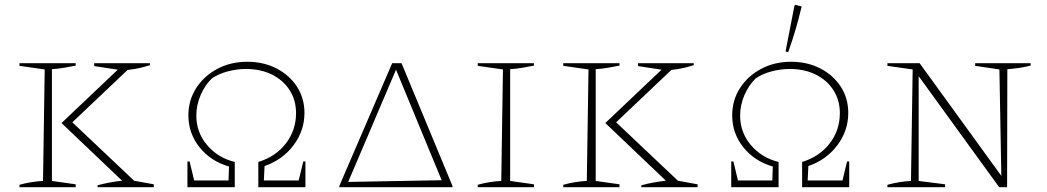

<svg xmlns="http://www.w3.org/2000/svg" viewBox="-20 -779 4355 799"><path d="M61 0V-10Q86 -17 111 -21Q136 -25 159 -26L166 -490L61 -505V-516H295V-506Q275 -502 249.5 -497.5Q224 -493 196 -491V-26L295 -12V0ZM386 0V-8Q434 -21 488 -27L236 -267L470 -489L372 -504V-516H604V-508Q583 -501 561 -496Q539 -491 511 -488L281 -270L538 -27L620 -12V0Z M760 0V-107H769L788 -28H931L933 -86Q857 -108 810.5 -166Q764 -224 764 -299Q764 -362 796.5 -412.5Q829 -463 884.5 -492.5Q940 -522 1009 -522Q1077 -522 1131 -494Q1185 -466 1216 -418Q1247 -370 1247 -309Q1247 -235 1201.5 -174.5Q1156 -114 1081 -88L1078 -28H1223L1242 -107H1251V0H1055V-105Q1127 -127 1169.5 -182Q1212 -237 1212 -308Q1212 -362 1185.5 -403.5Q1159 -445 1112 -468.5Q1065 -492 1003 -492Q966 -492 928 -482Q890 -472 862 -453Q833 -425 815 -383.5Q797 -342 797 -298Q797 -228 842 -175Q887 -122 957 -105V0Z M1651 -516 1863 -5V0H1392V-5L1612 -516ZM1429 -22 1818 -29 1628 -489Z M1968 0V-10Q1993 -17 2018 -21Q2043 -25 2066 -26L2073 -490L1968 -505V-516H2202V-506Q2182 -502 2156.5 -497.5Q2131 -493 2103 -491V-26L2202 -12V0Z M2324 0V-10Q2349 -17 2374 -21Q2399 -25 2422 -26L2429 -490L2324 -505V-516H2558V-506Q2538 -502 2512.5 -497.5Q2487 -493 2459 -491V-26L2558 -12V0ZM2649 0V-8Q2697 -21 2751 -27L2499 -267L2733 -489L2635 -504V-516H2867V-508Q2846 -501 2824 -496Q2802 -491 2774 -488L2544 -270L2801 -27L2883 -12V0Z M3023 0V-107H3032L3051 -28H3194L3196 -86Q3120 -108 3073.5 -166Q3027 -224 3027 -299Q3027 -362 3059.5 -412.5Q3092 -463 3147.5 -492.5Q3203 -522 3272 -522Q3340 -522 3394 -494Q3448 -466 3479 -418Q3510 -370 3510 -309Q3510 -235 3464.5 -174.5Q3419 -114 3344 -88L3341 -28H3486L3505 -107H3514V0H3318V-105Q3390 -127 3432.5 -182Q3475 -237 3475 -308Q3475 -362 3448.5 -403.5Q3422 -445 3375 -468.5Q3328 -492 3266 -492Q3229 -492 3191 -482Q3153 -472 3125 -453Q3096 -425 3078 -383.5Q3060 -342 3060 -298Q3060 -228 3105 -175Q3150 -122 3220 -105V0ZM3260 -562 3249 -565 3286 -755 3290 -759 3316 -752Q3294 -657 3260 -562Z M4038 -516H4269V-506Q4241 -499 4219 -496Q4197 -493 4172 -491L4171 0H4138L3803 -462V-26L3913 -12V0H3673V-10Q3699 -17 3723.5 -21Q3748 -25 3771 -26L3778 -490L3673 -505V-516H3807L4147 -47L4139 -490L4038 -505Z"/></svg>

Font: Piazzolla SC Thin
Style: Regular
Weight: 100
Designer: Juan Pablo del Peral
Foundry: Huerta Tipografica
Version: Version 1.330